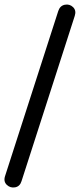

<svg xmlns="http://www.w3.org/2000/svg" viewBox="-31 -770 354 851"><path d="M-8.6 10.5 227.2 -721.1Q235 -744.8 256.3 -749Q277.7 -753.1 292.9 -738.3Q308.1 -723.4 300.3 -699.5L64.5 32.7Q57.3 56.4 36 60.3Q14.7 64.1 -0.9 49.3Q-16.4 34.4 -8.6 10.5Z"/></svg>

Font: SN Pro Thin
Style: Regular
Weight: 200
Designer: Tobias Whetton
Foundry: Supernotes
Version: Version 1.003;Glyphs 3.3 (3324)